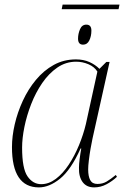

<svg xmlns="http://www.w3.org/2000/svg" viewBox="-20 -804 544 834"><path d="M248 -764 252 -784H499L495 -764ZM341 -610Q319 -610 319 -636Q319 -657 327.5 -677Q336 -697 355 -697Q377 -697 377 -671Q377 -647 368 -628.5Q359 -610 341 -610ZM149 10Q32 10 32 -165Q32 -212 44 -264Q56 -316 79 -366Q102 -416 136 -457Q170 -498 213.5 -522Q257 -546 310 -546Q343 -546 368.5 -534.5Q394 -523 412 -505L442 -535H456L382 -203Q378 -185 373.5 -159Q369 -133 366 -108Q363 -83 363 -68Q363 -38 372 -21.5Q381 -5 403 -5Q426 -5 443.5 -15.5Q461 -26 483 -44L488 -36Q468 -17 442.5 -3.5Q417 10 389 10Q356 10 339 -13Q322 -36 323 -75Q323 -90 326 -114Q329 -138 333 -159H330Q288 -66 241 -28Q194 10 149 10ZM159 -4Q192 -4 222.5 -27Q253 -50 278.5 -88.5Q304 -127 323 -173Q342 -219 353 -265L403 -493Q390 -514 364 -525Q338 -536 311 -536Q266 -536 229 -510.5Q192 -485 163.5 -443.5Q135 -402 115.5 -352Q96 -302 86 -252.5Q76 -203 76 -163Q76 -72 99.5 -38Q123 -4 159 -4Z"/></svg>

Font: Noto Serif Display ExtraLight
Style: Italic
Weight: 200
Italic angle: -12°
Designer: Monotype Design Team
Foundry: Monotype Imaging Inc.
Version: Version 2.009